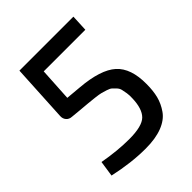

<svg xmlns="http://www.w3.org/2000/svg" viewBox="-198 -806 933 933"><g transform="rotate(-45 269.0 -339.0)"><path d="M460 -604H174L164 -432L242 -425Q375 -414 430 -364.5Q485 -315 484 -207Q484 -161 475 -125.5Q466 -90 443 -57Q420 -24 373.5 -6Q327 12 259 12Q161 12 49 -13L61 -94Q155 -77 235 -77Q324 -77 354 -107Q384 -137 386 -207Q387 -227 384.5 -243Q382 -259 379 -271.5Q376 -284 366.5 -294Q357 -304 350 -310.5Q343 -317 326 -322.5Q309 -328 297.5 -331Q286 -334 260 -337Q234 -340 217.5 -341.5Q201 -343 166 -346L114 -351Q97 -352 86.5 -364Q76 -376 77 -394L93 -690H464Z"/></g></svg>

Font: Exo 2.0 Medium
Style: Regular
Weight: 500
Designer: Natanael Gama
Version: Version 1.001;PS 001.001;hotconv 1.0.70;makeotf.lib2.5.58329